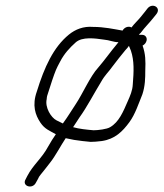

<svg xmlns="http://www.w3.org/2000/svg" viewBox="-20 -579 578 678"><path d="M482.3 -456H470.3C472.2 -458.7 474.4 -461 476.9 -463C491.6 -483.2 506.9 -497.1 522.4 -517L532.1 -529C550.6 -552.1 518.3 -570.9 500.7 -549L492.2 -538C485.7 -530 480.6 -523.7 476.8 -519C467.2 -507 453.9 -495.1 444.3 -482C434.6 -487.9 419.7 -483.4 412.7 -471C381.8 -476.4 347.5 -484 308.7 -484C274.5 -486.9 245.9 -475.2 223.5 -457C168.6 -412.4 136.5 -341.6 110.1 -256C92.6 -206.8 104.8 -172.8 122.7 -146C138.2 -123 154.7 -117.8 177.2 -105C168.3 -92.3 159.3 -78 150.3 -62C127.4 -19.1 97 2.5 76.1 43L70.5 54C55.9 78.2 94.7 91 106.8 66L113.5 54C116.4 47.3 119.6 42 123.2 38L137.3 20.5C142.9 13.5 149.5 5 157.2 -5C174.1 -25.7 196.1 -67.4 212 -91C222.9 -89 232.8 -87 241.6 -85L270.7 -81C280.4 -79.7 290.2 -78.7 300 -78C310.7 -78 323.9 -79 339.7 -81C385.8 -87.8 412.7 -114.5 437.2 -148C457.3 -175.5 469.2 -212.6 482.8 -246C492.5 -274.8 493.1 -304.6 493 -329C494.4 -365.5 494 -387.6 483.5 -418C491.1 -422 495.8 -428 497.7 -436C500.1 -446.6 492.8 -456 482.3 -456ZM238 -130C238.2 -130.7 238.7 -131.3 239.5 -132C247.9 -145.3 255.1 -156.3 261.1 -165C286.3 -199.6 312.4 -249.9 337 -290C351.1 -315.2 362.9 -323.8 377.7 -345C391.6 -364.1 408.4 -384 422.8 -402C428 -407.3 432.2 -412.3 435.3 -417C437.4 -411.7 439.7 -406 442.3 -400C454.3 -364.3 452.6 -327.1 448.9 -281C447.9 -259.2 439.3 -240 431.3 -222C415 -184.3 400 -147.9 369 -130C357.6 -122.7 325.4 -119 310.5 -119C286 -121.1 259.7 -123.7 238 -130ZM398.3 -430C396.3 -427.3 394.5 -425 392.7 -423C371.2 -397.6 348.2 -365 326.5 -340C298.6 -309.8 271.8 -247.8 247.9 -212C231 -186.7 221.2 -169.3 202 -143C195.5 -146.3 188 -150 179.6 -154C160.2 -163.8 138.1 -199.7 144.9 -229C145.2 -236.3 147 -244 150.2 -252C152.9 -260.7 157.5 -275 164.1 -295C176 -329.7 178.4 -335.9 192.6 -362C206.8 -389.5 226.1 -410.3 247 -429C270.2 -450.2 315.9 -443.6 347.4 -439C366 -437.6 380.7 -430 398.3 -430Z"/></svg>

Font: HoneyBee
Style: SeLitIt
Weight: 300
Foundry: Cannot Into Space Fonts
Version: Version 0.89